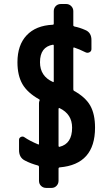

<svg xmlns="http://www.w3.org/2000/svg" viewBox="-20 -835 540 940"><path d="M239.3 -616.2Q175.8 -605.5 175.8 -530.3Q175.8 -461.9 239.3 -433.6Q243.2 -431.6 243.2 -436.5V-612.3Q243.2 -616.2 239.3 -616.2ZM271.5 -116.2Q333 -130.9 333 -210Q333 -276.4 271.5 -305.7Q267.6 -307.6 266.6 -302.7V-120.1Q266.6 -118.2 268.6 -116.7Q270.5 -115.2 271.5 -116.2ZM171.9 -348.6Q114.3 -380.9 89.8 -423.3Q65.4 -465.8 65.4 -530.3Q65.4 -614.3 110.4 -662.1Q155.3 -710 238.3 -713.9Q243.2 -713.9 243.2 -719.7V-780.3Q243.2 -794.9 252.9 -805.2Q262.7 -815.4 278.3 -815.4H303.7Q318.4 -815.4 328.6 -805.2Q338.9 -794.9 338.9 -780.3V-710.9Q338.9 -707 344.7 -705.1Q370.1 -700.2 396.5 -688.5Q428.7 -675.8 427.7 -636.7V-594.7Q427.7 -584 418 -579.1Q408.2 -574.2 398.4 -579.1Q367.2 -594.7 342.8 -602.5Q341.8 -603.5 340.3 -602.1Q338.9 -600.6 338.9 -598.6V-400.4V-398.4Q338.9 -392.6 341.8 -390.6Q398.4 -359.4 421.9 -317.9Q445.3 -276.4 445.3 -210Q445.3 -30.3 272.5 -15.6Q267.6 -15.6 266.6 -10.7V49.8Q266.6 64.5 256.8 74.7Q247.1 85 232.4 85H206.1Q191.4 85 181.2 75.2Q170.9 65.4 170.9 49.8V-17.6Q170.9 -22.5 167 -24.4Q129.9 -34.2 102.5 -48.8Q72.3 -63.5 73.2 -102.5V-150.4Q73.2 -160.2 82.5 -164.6Q91.8 -168.9 99.6 -163.1Q125 -145.5 167 -127.9Q170.9 -126 170.9 -130.9V-330.1Q170.9 -336.9 173.8 -342.8Q175.8 -346.7 171.9 -348.6Z"/></svg>

Font: Rounded-L Mgen+ 1m medium
Style: Regular
Weight: 500
Designer: [Source Han Sans]
Ryoko NISHIZUKA  (kana & ideographs); Paul D. Hunt (Latin, Greek & Cyrillic); Wenlong ZHANG  (bopomofo
Version: Version 1.059.20150602